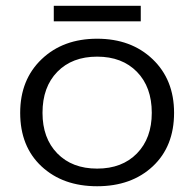

<svg xmlns="http://www.w3.org/2000/svg" viewBox="-20 -629 672 664"><path d="M166 -555.2V-608.9H466.8V-555.2ZM49.8 -238.8Q49.8 -353.5 124 -424.3Q198.2 -495.1 315.9 -495.1Q433.6 -495.1 507.8 -424.3Q582 -353.5 582 -238.8Q582 -122.6 508.3 -53.7Q434.6 15.1 315.9 15.1Q197.3 15.1 123.5 -53.7Q49.8 -122.6 49.8 -238.8ZM504.9 -238.8Q504.9 -328.1 453.6 -380.6Q402.3 -433.1 315.9 -433.1Q229.5 -433.1 178.2 -380.6Q127 -328.1 127 -238.8Q127 -150.9 178.2 -98.4Q229.5 -45.9 315.9 -45.9Q402.3 -45.9 453.6 -98.4Q504.9 -150.9 504.9 -238.8Z"/></svg>

Font: Prompt Light
Style: Regular
Weight: 300
Designer: Katatrad Team
Foundry: CadsonDemak
Version: Version 1.000;PS 001.000;hotconv 1.0.88;makeotf.lib2.5.64775